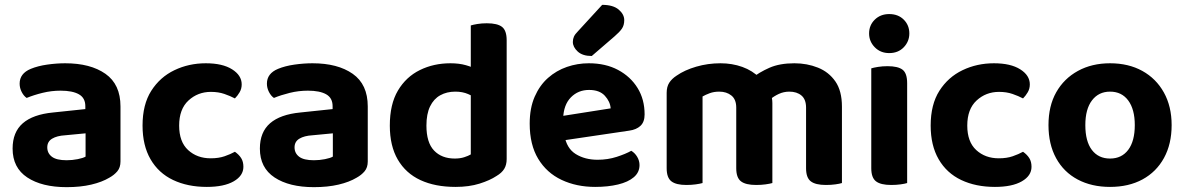

<svg xmlns="http://www.w3.org/2000/svg" viewBox="-20 -756 4888 792"><path d="M255 -95Q278 -95 300.5 -99.5Q323 -104 333 -110V-206L249 -198Q215 -196 195 -184Q175 -172 175 -148Q175 -124 194 -109.5Q213 -95 255 -95ZM249 -495Q353 -495 415 -451.5Q477 -408 477 -317V-90Q477 -65 464 -49.5Q451 -34 431 -23Q401 -5 356.5 5.5Q312 16 255 16Q153 16 92.5 -24Q32 -64 32 -143Q32 -211 74 -247.5Q116 -284 199 -292L332 -306V-318Q332 -352 305.5 -367Q279 -382 230 -382Q192 -382 155.5 -373Q119 -364 90 -352Q78 -360 69.5 -376.5Q61 -393 61 -411Q61 -453 107 -472Q136 -484 174.5 -489.5Q213 -495 249 -495Z M850 -377Q796 -377 757.5 -341.5Q719 -306 719 -238Q719 -171 756 -137Q793 -103 849 -103Q882 -103 906.5 -111.5Q931 -120 949 -130Q966 -118 975 -103.5Q984 -89 984 -68Q984 -31 944 -8Q904 15 833 15Q754 15 694 -13.5Q634 -42 601 -99Q568 -156 568 -238Q568 -325 604 -381.5Q640 -438 699.5 -466.5Q759 -495 829 -495Q898 -495 937.5 -470Q977 -445 977 -408Q977 -390 968.5 -375.5Q960 -361 949 -350Q930 -360 905.5 -368.5Q881 -377 850 -377Z M1275 -95Q1298 -95 1320.5 -99.5Q1343 -104 1353 -110V-206L1269 -198Q1235 -196 1215 -184Q1195 -172 1195 -148Q1195 -124 1214 -109.5Q1233 -95 1275 -95ZM1269 -495Q1373 -495 1435 -451.5Q1497 -408 1497 -317V-90Q1497 -65 1484 -49.5Q1471 -34 1451 -23Q1421 -5 1376.5 5.5Q1332 16 1275 16Q1173 16 1112.5 -24Q1052 -64 1052 -143Q1052 -211 1094 -247.5Q1136 -284 1219 -292L1352 -306V-318Q1352 -352 1325.5 -367Q1299 -382 1250 -382Q1212 -382 1175.5 -373Q1139 -364 1110 -352Q1098 -360 1089.5 -376.5Q1081 -393 1081 -411Q1081 -453 1127 -472Q1156 -484 1194.5 -489.5Q1233 -495 1269 -495Z M1922 -119V-420H2070V-100Q2070 -76 2060 -59.5Q2050 -43 2028 -30Q2001 -12 1958 1.5Q1915 15 1859 15Q1775 15 1714.5 -13Q1654 -41 1621 -97.5Q1588 -154 1588 -238Q1588 -326 1621.5 -382.5Q1655 -439 1712 -467Q1769 -495 1838 -495Q1874 -495 1902 -487Q1930 -479 1948 -468V-346Q1934 -358 1911 -368Q1888 -378 1858 -378Q1823 -378 1796 -363Q1769 -348 1754 -317Q1739 -286 1739 -238Q1739 -168 1770.5 -135Q1802 -102 1856 -102Q1878 -102 1895 -107.5Q1912 -113 1922 -119ZM2070 -391 1922 -390V-651Q1931 -654 1949 -657Q1967 -660 1988 -660Q2032 -660 2051 -645Q2070 -630 2070 -590Z M2257 -170 2251 -270 2499 -309Q2497 -337 2475 -361Q2453 -385 2410 -385Q2365 -385 2335 -354.5Q2305 -324 2303 -268L2308 -199Q2317 -144 2355 -120.5Q2393 -97 2445 -97Q2487 -97 2524 -109Q2561 -121 2584 -134Q2599 -125 2608.5 -109Q2618 -93 2618 -75Q2618 -45 2594.5 -25Q2571 -5 2529.5 5Q2488 15 2435 15Q2358 15 2296.5 -14Q2235 -43 2200 -101Q2165 -159 2165 -246Q2165 -310 2185.5 -357Q2206 -404 2240.5 -434.5Q2275 -465 2318.5 -480Q2362 -495 2409 -495Q2478 -495 2529.5 -467.5Q2581 -440 2610 -393Q2639 -346 2639 -284Q2639 -253 2622 -237Q2605 -221 2575 -217ZM2364 -627 2464 -736Q2509 -736 2532 -716.5Q2555 -697 2555 -673Q2555 -652 2545.5 -638Q2536 -624 2515 -606L2421 -525Q2383 -525 2363 -543.5Q2343 -562 2343 -583Q2343 -595 2347.5 -605Q2352 -615 2364 -627Z M3166 -331V-217H3017V-312Q3017 -346 2997 -362Q2977 -378 2947 -378Q2925 -378 2907.5 -371.5Q2890 -365 2878 -358V-217H2730V-373Q2730 -398 2740.5 -414.5Q2751 -431 2771 -444Q2804 -467 2852 -481Q2900 -495 2952 -495Q3000 -495 3042 -480Q3084 -465 3115 -434Q3123 -428 3130.5 -421.5Q3138 -415 3142 -407Q3152 -391 3159 -371Q3166 -351 3166 -331ZM3453 -316V-217H3305V-312Q3305 -346 3286 -362Q3267 -378 3236 -378Q3213 -378 3192.5 -368.5Q3172 -359 3157 -346L3079 -432Q3112 -458 3154 -476.5Q3196 -495 3257 -495Q3309 -495 3354 -477Q3399 -459 3426 -420Q3453 -381 3453 -316ZM2730 -263H2878V-1Q2868 2 2850 4.5Q2832 7 2811 7Q2769 7 2749.5 -8Q2730 -23 2730 -62ZM3017 -263H3166V-1Q3156 2 3138 4.5Q3120 7 3099 7Q3056 7 3036.5 -8Q3017 -23 3017 -62ZM3305 -263H3453V-1Q3444 2 3426 4.5Q3408 7 3387 7Q3344 7 3324.5 -8Q3305 -23 3305 -62Z M3565 -618Q3565 -652 3588.5 -675Q3612 -698 3648 -698Q3685 -698 3708 -675Q3731 -652 3731 -618Q3731 -585 3708 -561Q3685 -537 3648 -537Q3612 -537 3588.5 -561Q3565 -585 3565 -618ZM3574 -264H3722V-1Q3713 2 3695 4.5Q3677 7 3656 7Q3613 7 3593.5 -8Q3574 -23 3574 -62ZM3722 -187H3574V-474Q3583 -477 3601.5 -480Q3620 -483 3641 -483Q3684 -483 3703 -468.5Q3722 -454 3722 -413Z M4101 -377Q4047 -377 4008.5 -341.5Q3970 -306 3970 -238Q3970 -171 4007 -137Q4044 -103 4100 -103Q4133 -103 4157.5 -111.5Q4182 -120 4200 -130Q4217 -118 4226 -103.5Q4235 -89 4235 -68Q4235 -31 4195 -8Q4155 15 4084 15Q4005 15 3945 -13.5Q3885 -42 3852 -99Q3819 -156 3819 -238Q3819 -325 3855 -381.5Q3891 -438 3950.5 -466.5Q4010 -495 4080 -495Q4149 -495 4188.5 -470Q4228 -445 4228 -408Q4228 -390 4219.5 -375.5Q4211 -361 4200 -350Q4181 -360 4156.5 -368.5Q4132 -377 4101 -377Z M4813 -240Q4813 -162 4781.5 -104.5Q4750 -47 4693 -16Q4636 15 4559 15Q4483 15 4425.5 -15.5Q4368 -46 4336.5 -103.5Q4305 -161 4305 -240Q4305 -319 4337 -375.5Q4369 -432 4426.5 -463.5Q4484 -495 4559 -495Q4635 -495 4692 -463.5Q4749 -432 4781 -374.5Q4813 -317 4813 -240ZM4559 -378Q4512 -378 4484.5 -342Q4457 -306 4457 -240Q4457 -173 4484 -137.5Q4511 -102 4559 -102Q4607 -102 4634 -138Q4661 -174 4661 -240Q4661 -305 4634 -341.5Q4607 -378 4559 -378Z"/></svg>

Font: Baloo Bhaijaan 2
Style: Bold
Weight: 700
Designer: Sanskriti Dholi, Noopur Datye and Ek Type
Foundry: Ek Type
Version: Version 1.701